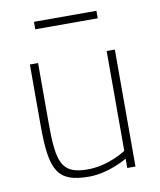

<svg xmlns="http://www.w3.org/2000/svg" viewBox="-78 -737 673 808"><g transform="rotate(-10 258.0 -333.0)"><path d="M389 -642V-674H122V-642ZM437 0H402V-40C402 -40 324 8 238 8C102 8 74 -46 74 -240V-500H109V-242C109 -72 127 -23 238 -23C327 -23 402 -73 402 -73V-500H437Z"/></g></svg>

Font: RazerF5 Thin
Style: Regular
Weight: 250
Foundry: Razer Inc.
Version: Version 2